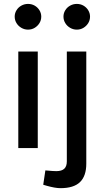

<svg xmlns="http://www.w3.org/2000/svg" viewBox="-20 -772 545 1001"><path d="M75.4 0V-503.2H176.9V0ZM126 -617.5Q107.5 -617.5 91.4 -626.9Q75.3 -636.2 66 -651.6Q56.6 -666.9 56.6 -685.5Q56.6 -703.3 66 -718.5Q75.3 -733.8 91.4 -742.7Q107.5 -751.6 126 -751.6Q145.3 -751.6 160.8 -742.7Q176.3 -733.8 185.7 -718.5Q195.1 -703.2 195.1 -685.4Q195.1 -666.8 185.7 -651.5Q176.3 -636.3 160.8 -626.9Q145.3 -617.5 126 -617.5ZM295.4 209Q281 209 262.5 205.7Q244.1 202.3 224.9 196.9L205.4 191.2L216.5 116.4L233.1 117.7Q242.9 118.7 254 119.5Q265.1 120.2 273.9 120.2Q301.5 120.2 315 107.8Q328.4 95.4 328.4 69.3V-503.2H429.9V81.2Q429.9 145.5 397.2 177.3Q364.4 209 295.4 209ZM380.3 -617.5Q361.8 -617.5 345.7 -626.9Q329.6 -636.2 320.3 -651.6Q310.9 -666.9 310.9 -685.5Q310.9 -703.3 320.3 -718.5Q329.6 -733.8 345.7 -742.7Q361.8 -751.6 380.3 -751.6Q399.6 -751.6 415.1 -742.7Q430.6 -733.8 440 -718.5Q449.4 -703.2 449.4 -685.4Q449.4 -666.8 440 -651.5Q430.6 -636.3 415.1 -626.9Q399.6 -617.5 380.3 -617.5Z"/></svg>

Font: REM Medium
Style: Regular
Weight: 500
Designer: Octavio Pardo
Foundry: Ashler Design
Version: Version 1.005;gftools[0.9.28]